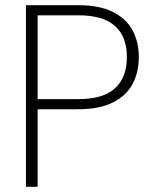

<svg xmlns="http://www.w3.org/2000/svg" viewBox="-20 -720 596 740"><path d="M80 0V-700H281Q363 -700 415 -674Q467 -648 491 -603Q515 -558 515 -500Q515 -442 491 -396.5Q467 -351 415 -325Q363 -299 281 -299H125V0ZM125 -338H282Q378 -338 423.5 -380Q469 -422 469 -500Q469 -579 423 -620Q377 -661 282 -661H125Z"/></svg>

Font: DM Sans 10pt ExtraLight
Style: Regular
Weight: 250
Version: Version 4.004;gftools[0.9.30]